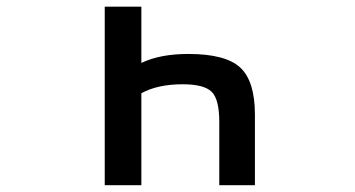

<svg xmlns="http://www.w3.org/2000/svg" viewBox="-20 -542 1040 563"><path d="M394.5 -357.4Q449.2 -383.8 532.2 -383.8Q641.6 -383.8 684.6 -343.8Q727.5 -303.7 727.5 -206.1V1H623V-184.6Q623 -251 600.6 -272.9Q578.1 -294.9 515.6 -294.9Q442.4 -294.9 394.5 -268.6V1H287.1V-522.5H394.5Z"/></svg>

Font: GenEi Gothic M SemiBold
Style: Regular
Weight: 500
Designer: o_tamon (Modified); [Source Han Sans]
Ryoko NISHIZUKA  (kana & ideographs); Paul D. Hunt (Latin, Greek & Cyrillic); Wenl
Version: Version 1.1a;Original Version 1.004